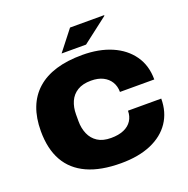

<svg xmlns="http://www.w3.org/2000/svg" viewBox="-153 -1030 1165 1188"><g transform="rotate(-20 429.5 -436.5)"><path d="M445 12Q312 12 223 -28.5Q134 -69 89.5 -148Q45 -227 45 -344Q45 -518 147 -609Q249 -700 446 -700Q556 -700 638.5 -664.5Q721 -629 767.5 -563Q814 -497 814 -405H588Q588 -443 570.5 -471.5Q553 -500 521 -516Q489 -532 443 -532Q388 -532 353 -510.5Q318 -489 301.5 -451.5Q285 -414 285 -367V-322Q285 -276 301.5 -238Q318 -200 352 -178Q386 -156 440 -156Q490 -156 524.5 -171Q559 -186 577 -214Q595 -242 595 -279H814Q814 -190 770 -124.5Q726 -59 643.5 -23.5Q561 12 445 12ZM330 -752 434 -885H658L659 -881L491 -752Z"/></g></svg>

Font: Archivo SemiExpanded Black
Style: Regular
Weight: 900
Width: 6
Designer: Hector Gatti
Foundry: Omnibus-Type
Version: Version 2.001